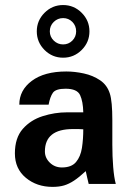

<svg xmlns="http://www.w3.org/2000/svg" viewBox="-20 -730 519 762"><path d="M310.5 -216.8Q310.5 -177.7 305.2 -143.1Q299.8 -108.4 281.7 -86.9Q263.7 -65.4 225.6 -65.4Q197.3 -65.4 177.7 -84.5Q158.2 -103.5 158.2 -128.9Q158.2 -217.8 269.5 -217.8Q281.2 -217.8 291.5 -217.8Q301.8 -217.8 310.5 -216.8ZM439.5 0Q432.6 -25.4 429.2 -67.4Q425.8 -109.4 425.8 -156.2V-252.9Q425.8 -328.1 416 -358.4Q405.3 -392.6 377 -411.6Q348.6 -430.7 312.5 -438.5Q276.4 -446.3 243.2 -446.3Q156.2 -446.3 106.4 -409.2Q56.6 -372.1 56.6 -314.5H172.9Q178.7 -345.7 189.9 -361.8Q201.2 -377.9 240.2 -377.9Q286.1 -377.9 297.9 -352.5Q309.6 -327.1 310.5 -284.2H246.1Q197.3 -284.2 149.4 -269Q101.6 -253.9 70.3 -218.3Q39.1 -182.6 39.1 -121.1Q39.1 -60.5 82.5 -24.4Q126 11.7 188.5 11.7Q214.8 11.7 234.4 5.9Q253.9 0 273.9 -13.2Q293.9 -26.4 320.3 -50.8Q322.3 -41 326.2 -24.4Q330.1 -7.8 332 0ZM335 -605.5Q335 -562.5 304.2 -531.7Q273.4 -501 230.5 -501Q187.5 -501 156.7 -531.7Q126 -562.5 126 -605.5Q126 -648.4 156.7 -679.2Q187.5 -710 230.5 -710Q273.4 -710 304.2 -679.2Q335 -648.4 335 -605.5ZM282.2 -605.5Q282.2 -627.9 267.1 -643.1Q252 -658.2 230.5 -658.2Q209 -658.2 193.4 -643.1Q177.7 -627.9 177.7 -605.5Q177.7 -584 193.4 -568.8Q209 -553.7 230.5 -553.7Q252 -553.7 267.1 -568.8Q282.2 -584 282.2 -605.5Z"/></svg>

Font: Namkio Khamti Book
Style: Bold
Weight: 800
Designer: Debbi Hosken
Foundry: SIL International
Version: Version 3.917